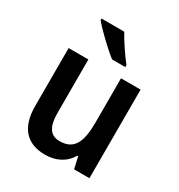

<svg xmlns="http://www.w3.org/2000/svg" viewBox="-182 -887 948 1019"><g transform="rotate(30 292.0 -378.0)"><path d="M282 -766H143V-756C173 -719 255 -640 300 -606H381V-618C352 -654 306 -722 282 -766ZM511 -543H391V-272C391 -154 364 -91 275 -91C217 -91 191 -132 191 -215V-543H70V-188C70 -56 132 10 244 10C307 10 364 -16 395 -71H401L417 0H511Z"/></g></svg>

Font: Noto Sans Ethiopic SemiCondensed SemiBold
Style: Regular
Weight: 600
Width: 4
Designer: Monotype Design Team
Foundry: Monotype Imaging Inc.
Version: Version 2.102